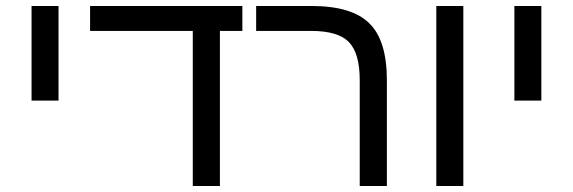

<svg xmlns="http://www.w3.org/2000/svg" viewBox="-20 -619 1907 639"><path d="M85 -284.2V-599.1H174.8V-284.2Z M711.9 -516.1V0H621.6V-516.1H279.8V-599.1H786.6V-516.1Z M1267.6 -351.1V0H1177.2V-352.1Q1177.2 -441.9 1141.1 -479Q1105 -516.1 1015.6 -516.1H832.5V-599.1H1016.6Q1151.4 -599.1 1209.5 -541Q1267.6 -484.4 1267.6 -351.1Z M1432.1 0V-599.1H1522V0Z M1691.9 -284.2V-599.1H1781.7V-284.2Z"/></svg>

Font: Libra Sans Modern
Style: Regular
Weight: 400
Foundry: Stefan Peev, Context Ltd
Version: Version 1.000